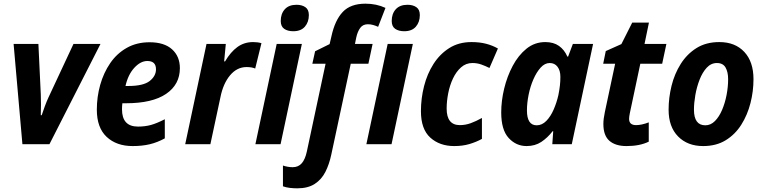

<svg xmlns="http://www.w3.org/2000/svg" viewBox="-20 -785 4156 1045"><path d="M102 0 54 -546H189L202 -271Q203 -250 203 -217Q203 -184 202 -158H207Q214 -180 224.5 -208Q235 -236 244 -255L380 -546H527L249 0Z M702 10Q614 10 560.5 -40Q507 -90 507 -188Q507 -258 525.5 -323.5Q544 -389 580 -441.5Q616 -494 670 -524.5Q724 -555 794 -555Q874 -555 916.5 -516.5Q959 -478 959 -414Q959 -325 884 -274Q809 -223 665 -223H646Q644 -207 644 -190Q644 -96 731 -96Q770 -96 802 -105Q834 -114 877 -136V-32Q837 -10 795.5 0Q754 10 702 10ZM678 -317Q760 -317 794.5 -344Q829 -371 829 -408Q829 -453 782 -453Q745 -453 711 -416Q677 -379 663 -317Z M988 0 1104 -546H1209L1200 -451H1205Q1235 -502 1272 -529Q1309 -556 1358 -556Q1383 -556 1403 -550L1369 -412Q1360 -416 1348 -418Q1336 -420 1322 -420Q1270 -420 1232.5 -375.5Q1195 -331 1180 -257L1125 0Z M1576 -615Q1546 -615 1527 -628Q1508 -641 1508 -671Q1508 -710 1530 -734.5Q1552 -759 1594 -759Q1623 -759 1642 -746Q1661 -733 1661 -703Q1661 -665 1639.5 -640Q1618 -615 1576 -615ZM1370 0 1486 -546H1623L1507 0Z M1598 240Q1577 240 1556.5 237.5Q1536 235 1520 229V116Q1547 125 1573 125Q1604 125 1622.5 103.5Q1641 82 1650 40L1752 -438H1680L1695 -506L1774 -545L1784 -588Q1803 -675 1845.5 -720Q1888 -765 1969 -765Q2029 -765 2078 -742L2038 -639Q2025 -645 2011 -649Q1997 -653 1982 -653Q1955 -653 1940.5 -633Q1926 -613 1919 -581L1912 -546H2008L1985 -438H1889L1783 57Q1772 109 1751 150.5Q1730 192 1693 216Q1656 240 1598 240ZM2180 -615Q2150 -615 2131 -628Q2112 -641 2112 -671Q2112 -710 2134 -734.5Q2156 -759 2198 -759Q2227 -759 2246 -746Q2265 -733 2265 -703Q2265 -665 2243.5 -640Q2222 -615 2180 -615ZM1974 0 2090 -546H2227L2111 0Z M2452 10Q2373 10 2322 -36Q2271 -82 2271 -180Q2271 -249 2288 -316Q2305 -383 2339.5 -437Q2374 -491 2425.5 -523.5Q2477 -556 2546 -556Q2590 -556 2625 -547Q2660 -538 2690 -521L2644 -415Q2622 -426 2599.5 -434Q2577 -442 2551 -442Q2516 -442 2489.5 -418.5Q2463 -395 2445.5 -358Q2428 -321 2419.5 -277.5Q2411 -234 2411 -194Q2411 -104 2483 -104Q2513 -104 2542 -114.5Q2571 -125 2603 -143V-29Q2572 -12 2535 -1Q2498 10 2452 10Z M2846 10Q2789 10 2748.5 -34Q2708 -78 2708 -173Q2708 -236 2724 -302.5Q2740 -369 2770.5 -426.5Q2801 -484 2845.5 -520Q2890 -556 2948 -556Q2993 -556 3022.5 -535Q3052 -514 3068 -477H3072L3098 -546H3208L3092 0H2986L2991 -71H2988Q2960 -35 2926 -12.5Q2892 10 2846 10ZM2901 -103Q2930 -103 2953.5 -127Q2977 -151 2993.5 -189Q3010 -227 3019 -267Q3025 -297 3027.5 -320Q3030 -343 3030 -367Q3030 -401 3014.5 -421.5Q2999 -442 2972 -442Q2945 -442 2922.5 -417Q2900 -392 2883 -353Q2866 -314 2857 -269Q2848 -224 2848 -184Q2848 -103 2901 -103Z M3390 10Q3330 10 3297 -18.5Q3264 -47 3264 -110Q3264 -138 3272 -175L3328 -438H3263L3277 -507L3362 -545L3421 -662H3512L3488 -546H3607L3584 -438H3465L3408 -169Q3404 -149 3404 -138Q3404 -104 3442 -104Q3472 -104 3511 -119V-14Q3462 10 3390 10Z M3807 10Q3722 10 3670.5 -42.5Q3619 -95 3619 -188Q3619 -253 3635 -318Q3651 -383 3685 -437Q3719 -491 3771 -523.5Q3823 -556 3895 -556Q3981 -556 4031 -502.5Q4081 -449 4081 -354Q4081 -288 4064.5 -223.5Q4048 -159 4014.5 -106Q3981 -53 3929.5 -21.5Q3878 10 3807 10ZM3819 -103Q3848 -103 3871 -126Q3894 -149 3910 -186.5Q3926 -224 3934.5 -268Q3943 -312 3943 -354Q3943 -393 3929 -417.5Q3915 -442 3882 -442Q3850 -442 3826.5 -416.5Q3803 -391 3787.5 -351Q3772 -311 3764.5 -267.5Q3757 -224 3757 -188Q3757 -103 3819 -103Z"/></svg>

Font: Noto Sans SemiCondensed
Style: Bold Italic
Weight: 700
Width: 4
Italic angle: -12°
Designer: Monotype Design Team
Foundry: Monotype Imaging Inc.
Version: Version 2.013; ttfautohint (v1.8.4.7-5d5b)